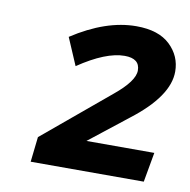

<svg xmlns="http://www.w3.org/2000/svg" viewBox="-57 -839 529 535"><g transform="rotate(10 208.0 -571.5)"><path d="M383 -360H63L71 -431L258 -587Q313 -632 313 -662Q313 -696 270 -696Q217 -696 140 -644L107 -721Q202 -783 288 -783Q351 -783 383.5 -752Q416 -721 416 -677Q416 -607 314 -529L206 -444H398Z"/></g></svg>

Font: Argentum Sans SemiBold
Style: Italic
Weight: 600
Italic angle: -11°
Designer: Julieta Ulanovsky (font), Cristiano Sobral (main changes and remaster)
Foundry: Julieta Ulanovsky (font), Cristiano Sobral (main changes and remaster)
Version: Version 2.007;June 15, 2022;FontCreator 14.0.0.2814 64-bit; 